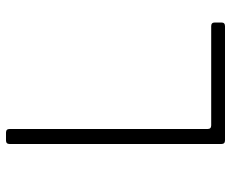

<svg xmlns="http://www.w3.org/2000/svg" viewBox="-85 -685 770 640"><g transform="rotate(-90 300.0 -365.0)"><path d="M152 0Q140 0 140 -12V-718Q140 -730 152 -730H178Q190 -730 190 -718V-58Q190 -46 202 -46H533Q545 -46 545 -34V-12Q545 0 533 0Z"/></g></svg>

Font: Pitagon Sans Mono Thin
Style: Regular
Weight: 100
Monospace: yes
Designer: Travis Tran
Foundry: Pitagon
Version: Version 1.001; ttfautohint (v1.8.4.7-5d5b);gftools[0.9.26]